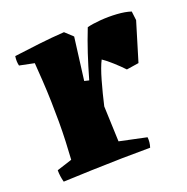

<svg xmlns="http://www.w3.org/2000/svg" viewBox="-95 -565 646 662"><g transform="rotate(-20 228.5 -234.0)"><path d="M30 8Q24 -14 24 -36L80 -54Q82 -83 83.5 -119.5Q85 -156 85 -192Q85 -225 84 -265Q83 -305 80.5 -344Q78 -383 76 -410L22 -421Q18 -437 21 -456Q67 -462 113.5 -467.5Q160 -473 207 -476L235 -450L215 -294L232 -290Q246 -339 259.5 -380Q273 -421 290 -464Q308 -469 338.5 -471.5Q369 -474 399.5 -472Q430 -470 451 -463L455 -430L412 -288L367 -281Q352 -297 332 -315Q312 -333 297 -343Q285 -320 272.5 -276Q260 -232 250 -188L255 -58L354 -37Q355 -28 354 -18.5Q353 -9 350 0Q303 0 247 1Q191 2 134.5 4Q78 6 30 8Z"/></g></svg>

Font: Labrada ExtraBold
Style: Regular
Weight: 800
Designer: Mercedes Jáuregui
Foundry: Omnibus-Type Team
Version: Version 1.000; ttfautohint (v1.8.4.7-5d5b)